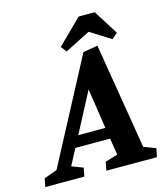

<svg xmlns="http://www.w3.org/2000/svg" viewBox="-179 -886 856 978"><g transform="rotate(-15 249.0 -397.5)"><path d="M-62 0 -53 -44 16 -69 304 -614 381 -627 473 -69 536 -45 527 0H260L269 -45L335 -65L321 -153H138L93 -68L153 -45L144 0ZM169 -212H312L280 -423ZM222 -639 199 -669 327 -795H412L494 -665L464 -639L356 -707Z"/></g></svg>

Font: Manuale
Style: Italic
Weight: 400
Italic angle: -11°
Designer: Eduardo Tunni / Pablo Cosgaya
Foundry: Eduardo Tunni / Pablo Cosgaya
Version: Version 1.002